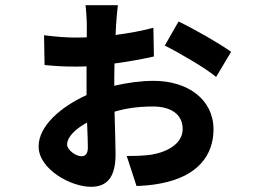

<svg xmlns="http://www.w3.org/2000/svg" viewBox="-20 -657 979 741"><path d="M129 -92C129 -4 253 64 331 64C389 64 426 32 426 -61C426 -91 424 -159 422 -226C463 -238 509 -246 570 -246C641 -246 685 -215 685 -159C685 -104 629 -71 564 -60C536 -56 504 -55 469 -55L507 61C529 60 565 58 600 51C747 23 804 -61 804 -158C804 -272 706 -345 573 -345C525 -345 472 -338 421 -326C421 -353 421 -382 422 -412C483 -420 539 -431 574 -439L572 -550C529 -538 478 -529 426 -522L428 -561C429 -580 433 -624 435 -637H310C312 -625 315 -580 315 -562V-513C299 -512 284 -512 269 -512C241 -512 195 -515 150 -521L152 -406C194 -402 225 -400 269 -400C284 -400 299 -400 314 -401V-290C215 -245 129 -171 129 -92ZM239 -99C239 -128 270 -159 316 -184C318 -142 319 -108 319 -87C319 -64 310 -54 294 -54C273 -54 239 -78 239 -99ZM616 -481C665 -457 776 -393 814 -360L872 -457C829 -488 730 -545 669 -574Z"/></svg>

Font: GenEiGothic-pro-Regular
Style: Bold
Weight: 700
Designer: Ryoko NISHIZUKA (kana & ideographs); Paul D. Hunt (Latin, Greek & Cyrillic); Wenlong ZHANG (bopomofo); Sandoll Communica
Foundry: Adobe Systems Incorporated; o_tamon
Version: Version 1.000.140830